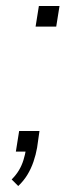

<svg xmlns="http://www.w3.org/2000/svg" viewBox="-20 -507 252 642"><path d="M41 115 19 93Q34 78 43.5 62Q53 46 58.5 28Q64 10 67 -8L76 0H33L44 -69H112L104 -13Q100 10 92 33.5Q84 57 71.5 77.5Q59 98 41 115ZM99 -418 110 -487H179L168 -418Z"/></svg>

Font: Nunito Sans 10pt SemiCondensed ExtraLight
Style: Italic
Weight: 250
Width: 4
Italic angle: -9°
Designer: Vernon Adams
Foundry: Vernon Adams
Version: Version 3.101;gftools[0.9.27]